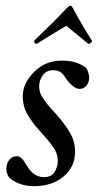

<svg xmlns="http://www.w3.org/2000/svg" viewBox="-20 -637 354 663"><path d="M222.7 -617.2Q227.5 -617.2 231.4 -609.4Q262.7 -550.8 297.9 -496.1Q297.4 -491.7 293.2 -488.5Q289.1 -485.4 285.2 -485.4L209 -547.9Q144.5 -509.8 106.4 -485.4Q102.5 -485.4 99.9 -488.5Q97.2 -491.7 97.7 -496.1Q167.5 -563 210.9 -609.4Q218.8 -617.2 222.7 -617.2ZM194.3 -427.7Q247.6 -427.7 278.3 -401.4Q281.7 -396.5 284.9 -386Q288.1 -375.5 288.1 -370.1Q288.1 -353 278.8 -341.6Q269.5 -330.1 254.9 -330.1Q233.9 -330.1 209 -364.3Q208.5 -365.2 205.3 -369.9Q202.1 -374.5 201.2 -375.7Q200.2 -377 197.3 -380.6Q194.3 -384.3 192.6 -385.5Q190.9 -386.7 187.3 -388.9Q183.6 -391.1 180.4 -392.1Q177.2 -393.1 172.9 -393.8Q168.5 -394.5 163.1 -394.5Q140.1 -394.5 127.7 -376.7Q115.2 -358.9 115.2 -339.8Q115.2 -328.6 118.2 -318.4Q121.1 -308.1 129.9 -295.7Q138.7 -283.2 143.1 -277.3Q147.5 -271.5 162.1 -255.6Q176.8 -239.7 179.7 -236.3Q208 -203.1 223.6 -175Q239.3 -147 239.3 -114.3Q239.3 -60.5 199.5 -27.3Q159.7 5.9 97.7 5.9Q46.4 5.9 11.7 -23.4Q2 -39.6 2 -52.7Q2 -73.2 12.5 -85.4Q22.9 -97.7 38.1 -97.7Q44.9 -97.7 51 -93.3Q57.1 -88.9 60.5 -83.7Q64 -78.6 70.3 -68.6Q76.7 -58.6 80.1 -53.7Q101.1 -25.4 131.8 -25.4Q157.7 -25.4 168.7 -43.2Q179.7 -61 179.7 -82Q179.7 -86.9 178.7 -92Q177.7 -97.2 177 -101.3Q176.3 -105.5 173.6 -111.1Q170.9 -116.7 169.4 -119.9Q168 -123 163.8 -128.9Q159.7 -134.8 158 -137.2Q156.2 -139.6 150.9 -146.2Q145.5 -152.8 144 -154.5Q142.6 -156.2 136.2 -163.3Q129.9 -170.4 128.9 -171.9Q110.8 -191.9 102.5 -201.9Q94.2 -211.9 81.8 -230.5Q69.3 -249 64 -266.8Q58.6 -284.7 58.6 -304.7Q58.6 -349.1 97.4 -388.4Q136.2 -427.7 194.3 -427.7Z"/></svg>

Font: Crimson
Style: Italic
Weight: 400
Italic angle: -11°
Version: Version 0.8